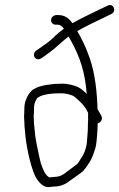

<svg xmlns="http://www.w3.org/2000/svg" viewBox="-20 -709 483 778"><path d="M215.9 -648H208.9C198.4 -648 188 -639.6 186.9 -629C185.8 -618.4 194.3 -609 204.8 -609H211.8C223.7 -609 227.4 -605 235.6 -597C236.1 -595.7 237.3 -594.3 239.2 -593C226.9 -584.3 215.6 -575 205.2 -565C175.6 -536.1 167.3 -532.6 139.8 -513L126.8 -504C105.5 -487.6 124.5 -457.7 147.6 -473L160.5 -482C169.2 -488.7 177.9 -495 186.5 -501C201.1 -510.7 237 -546.2 257.8 -561C261.2 -555.7 264.4 -550.3 267.1 -545C304.4 -476.8 324.5 -417.9 331.4 -328C319.6 -341.2 303.4 -353 294.4 -357C278.9 -363.2 255.7 -370 233.8 -370C223.8 -370 213.1 -369.7 201.7 -369C185.5 -367 185.5 -367 169.3 -365C145.9 -361.2 133.9 -357 116.5 -348C98.3 -336.7 80.4 -305.1 78.9 -276L78.2 -250C77.2 -240 77.2 -230.7 78.3 -222L79.2 -202C79.2 -196 79.8 -189 81 -181C84.5 -123.1 102.1 -40.5 121.7 3C131.6 23.1 153 52.1 179.9 49L196.1 47C221.2 47 241.4 39.9 258.2 27C267.8 20.3 300.4 -3.3 310 -10C323.3 -20 330.9 -35 341.1 -49C350.6 -62.5 359 -84.7 364.9 -104C372.3 -124.9 372 -152.7 374.7 -178C375 -188 375.5 -198.3 375.9 -209C388.1 -212 397.1 -226.1 391.1 -239C385.9 -248.1 381.4 -257 375 -267C375 -273.7 374.8 -281 374.3 -289C370.9 -363.5 359.8 -436.2 335.8 -494C329.4 -512.9 309.7 -555.8 293.1 -583C328.4 -603.7 365.2 -620 401.9 -638L430.3 -652C454.4 -661.8 439.8 -698.9 415.9 -686L388.5 -673C352.8 -655.4 308.9 -635.5 273.5 -615C260 -633.4 244.6 -648 215.9 -648ZM337.1 -249C337.3 -245 337.2 -240.7 336.7 -236C337.4 -230 337.4 -223 336.5 -215C336.5 -201.7 336.1 -189 335.6 -177C334.2 -164.3 333.2 -151.7 332.6 -139C331.6 -114 321.4 -84.7 309.2 -69C303.6 -60.5 297.3 -46.1 288.3 -41C283.2 -37 275.2 -31 264.4 -23C240.9 -6.4 230.7 8 197.2 8C191.8 8.7 186 9.3 180 10C161.5 0.3 152 -28.3 145.1 -49C140.3 -66.1 124.6 -141.6 122.4 -161C120.4 -178.7 120 -193 117.8 -208L116.9 -228C116.3 -235.3 116.5 -243.3 117.4 -252C117.7 -261.3 118 -270.3 118.2 -279C118.2 -287.9 127.2 -310.8 133.9 -314C155.5 -328.3 195.1 -331 228.7 -331C246.3 -331 263.4 -326.1 275.6 -321C285.6 -315.7 317 -285.9 322 -277C326.7 -271 330.4 -265 333.1 -259C334.2 -257 337.4 -252.2 337.1 -249Z"/></svg>

Font: Just Breathe
Style: Obl2
Weight: 400
Foundry: Cannot Into Space Fonts
Version: Version 0.72